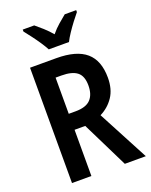

<svg xmlns="http://www.w3.org/2000/svg" viewBox="-170 -1120 880 1117"><g transform="rotate(-20 270.5 -561.5)"><path d="M239 -807Q364 -807 423.5 -755.5Q483 -704 483 -598Q483 -527 451.5 -480Q420 -433 368 -407L534 -93H404L263 -379H197V-93H77V-807ZM233 -702H197V-478H239Q304 -478 332.5 -508Q361 -538 361 -594Q361 -653 329.5 -677.5Q298 -702 233 -702ZM216 -870Q205 -891 187 -918Q169 -945 149 -971.5Q129 -998 113 -1018V-1030H184Q204 -1014 229.5 -991Q255 -968 278 -941Q302 -970 326 -990.5Q350 -1011 373 -1030H444V-1018Q428 -999 408 -972.5Q388 -946 370 -919Q352 -892 341 -870Z"/></g></svg>

Font: Noto Sans Kannada UI Condensed SemiBold
Style: Regular
Weight: 600
Width: 3
Designer: Jelle Bosma - Monotype Design Team
Foundry: Monotype Imaging Inc.
Version: Version 2.005; ttfautohint (v1.8.4.7-5d5b)